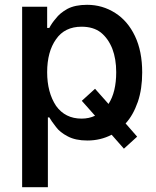

<svg xmlns="http://www.w3.org/2000/svg" viewBox="-20 -573 650 798"><path d="M176 -545V-457H185Q196 -478 212 -496Q228 -518 260 -536Q292 -553 342 -553Q406 -553 459 -519Q511 -486 541 -423Q571 -360 571 -272Q571 -203 553 -150Q533 -93 502 -60L550 -5L495 45L444 -13Q398 11 343 11Q294 11 262 -6Q229 -23 213 -45Q192 -72 185 -85H179V205H72V-545ZM463 -273Q463 -328 447 -370Q430 -413 399 -438Q368 -462 319 -462Q249 -462 213 -410Q176 -358 176 -273Q176 -189 213 -133Q251 -80 319 -80Q350 -80 375 -92L320 -154L375 -204L431 -141Q463 -190 463 -273Z"/></svg>

Font: Sinter Medium
Style: Regular
Weight: 500
Foundry: Adobe & rsms
Version: Version 1.000